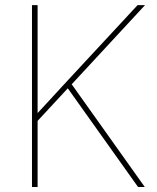

<svg xmlns="http://www.w3.org/2000/svg" viewBox="-20 -748 629 768"><path d="M127.9 -261.7 120.6 -285.2Q149.9 -316.9 176.8 -345.9Q203.6 -375 230.5 -404.3Q257.3 -433.6 286.6 -464.8L530.3 -727.5H560.1L260.7 -404.3L254.9 -398.9ZM107.9 0V-727.5H130.4V-468.8V-289.1V-273.4V0ZM532.2 0 245.1 -403.3 263.2 -416 559.1 0Z"/></svg>

Font: Inter 17pt Thin
Style: Regular
Weight: 250
Version: Version 4.001;git-66647c0bb